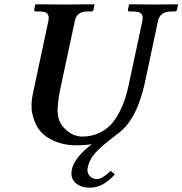

<svg xmlns="http://www.w3.org/2000/svg" viewBox="-20 -666 848 893"><path d="M514.2 145Q458.5 207 398.9 207Q355 207 330.3 183.8Q305.7 160.6 314.5 121.1Q326.2 66.9 407.2 4.4Q373 10.3 332 9.8Q300.8 9.8 270.3 2.4Q239.7 -4.9 208.7 -22.2Q177.7 -39.6 158.4 -67.9Q139.2 -96.2 130.1 -138.2Q121.1 -180.2 134.3 -236.8L205.1 -568.8Q210 -592.8 199.7 -602.8Q189.5 -612.8 160.2 -612.8H146.5Q137.7 -612.8 139.2 -621.1L144 -645L146.5 -646Q243.2 -645 283.2 -645L418.5 -646L419.9 -645L415 -621.1Q413.6 -613.3 405.3 -612.8H391.1Q361.8 -612.8 347.2 -602.1Q332.5 -591.3 328.1 -568.8L264.2 -270Q256.8 -236.3 253.9 -217.5Q251 -198.7 248.5 -169.7Q246.1 -140.6 251.7 -118.7Q257.3 -96.7 270 -80.1Q310.5 -31.2 361.8 -30.8Q404.3 -30.8 438.7 -46.6Q473.1 -62.5 495.4 -86.2Q517.6 -109.9 535.4 -144.8Q553.2 -179.7 562.7 -210.2Q572.3 -240.7 580.1 -277.8L642.1 -568.8Q647 -592.8 636.5 -602.8Q626 -612.8 596.2 -612.8H582.5Q573.7 -612.8 575.2 -621.1L580.1 -645L582.5 -646Q655.3 -645 694.3 -645L806.2 -646L808.1 -645L803.2 -621.1Q801.8 -613.3 793.5 -612.8H779.3Q724.1 -612.8 714.8 -568.8L656.7 -294.9Q650.4 -265.1 643.3 -239.7Q636.2 -214.4 627.2 -189Q618.2 -163.6 607.2 -142.1Q596.2 -120.6 582.8 -101.1Q569.3 -81.5 552.5 -64.9Q535.6 -48.3 516.1 -35.6L516.6 -35.2Q513.2 -32.7 506.3 -27.3Q480.5 -7.3 466.8 3.9Q453.1 15.1 433.6 34.4Q414.1 53.7 403.1 73.2Q392.1 92.8 387.7 115.2Q383.3 135.3 396 151.1Q408.7 167 431.4 167Q454.1 167 495.6 128.9Z"/></svg>

Font: Linux Libertine Slanted
Style: Semibold Slanted
Weight: 600
Designer: Philipp H. Poll
Foundry: Philipp H. Poll
Version: Version 5.1.1